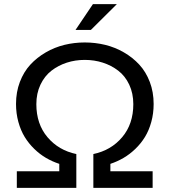

<svg xmlns="http://www.w3.org/2000/svg" viewBox="-20 -916 827 936"><path d="M352.1 0H62V-81.1H269V-117.2Q234.9 -128.4 204.3 -146.2Q173.8 -164.1 147 -190.2Q120.1 -216.3 100.6 -248Q81.1 -279.8 69.6 -321.3Q58.1 -362.8 58.1 -409.2Q58.1 -467.3 76.9 -516.6Q95.7 -565.9 127.9 -600.8Q160.2 -635.7 203.1 -660.6Q246.1 -685.5 294.2 -697.3Q342.3 -709 393.1 -709Q444.3 -709 492.7 -697.3Q541 -685.5 584 -660.6Q627 -635.7 659.2 -600.8Q691.4 -565.9 710.2 -516.6Q729 -467.3 729 -409.2Q729 -362.8 717.5 -321.3Q706.1 -279.8 686.5 -248Q667 -216.3 639.9 -190.2Q612.8 -164.1 582.3 -146.2Q551.8 -128.4 518.1 -117.2V-81.1H724.1V0H435.1V-165Q521.5 -183.1 575.7 -247.3Q629.9 -311.5 629.9 -408.2Q629.9 -460.9 610.1 -503.2Q590.3 -545.4 556.6 -571.3Q522.9 -597.2 481.2 -610.6Q439.5 -624 393.1 -624Q347.2 -624 305.7 -610.6Q264.2 -597.2 230.7 -571.3Q197.3 -545.4 177.2 -503.2Q157.2 -460.9 157.2 -408.2Q157.2 -311.5 211.4 -247.3Q265.6 -183.1 352.1 -165ZM433.1 -896H549.8L422.9 -770H348.1Z"/></svg>

Font: LT Superior Med
Style: Regular
Weight: 500
Designer: Daniel Lyons
Foundry: LyonsType
Version: Version 1.000